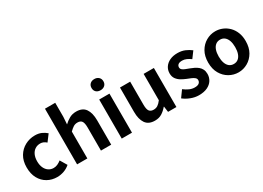

<svg xmlns="http://www.w3.org/2000/svg" viewBox="-17 -1590 3264 2384"><g transform="rotate(-30 1614.5 -398.5)"><path d="M317 14Q240 14 178 -21Q116 -56 80 -121.5Q44 -187 44 -280Q44 -373 83.5 -438.5Q123 -504 188.5 -539Q254 -574 330 -574Q382 -574 422 -556.5Q462 -539 493 -511L423 -418Q403 -436 382 -445Q361 -454 338 -454Q295 -454 262.5 -432.5Q230 -411 212.5 -372Q195 -333 195 -280Q195 -227 212.5 -188Q230 -149 261.5 -127.5Q293 -106 333 -106Q363 -106 391 -119Q419 -132 442 -151L500 -54Q460 -19 411.5 -2.5Q363 14 317 14Z M606 0V-798H753V-597L746 -492Q779 -524 822 -549Q865 -574 922 -574Q1013 -574 1054 -514.5Q1095 -455 1095 -349V0H948V-331Q948 -396 929.5 -422Q911 -448 869 -448Q835 -448 809.5 -432Q784 -416 753 -385V0Z M1246 0V-560H1393V0ZM1320 -651Q1281 -651 1258 -672.5Q1235 -694 1235 -731Q1235 -767 1258 -789Q1281 -811 1320 -811Q1357 -811 1381 -789Q1405 -767 1405 -731Q1405 -694 1381 -672.5Q1357 -651 1320 -651Z M1717 14Q1626 14 1585 -45.5Q1544 -105 1544 -211V-560H1690V-229Q1690 -164 1709 -138Q1728 -112 1770 -112Q1804 -112 1829.5 -128.5Q1855 -145 1883 -182V-560H2030V0H1910L1899 -81H1895Q1859 -38 1817 -12Q1775 14 1717 14Z M2347 14Q2291 14 2233.5 -8Q2176 -30 2134 -64L2201 -157Q2238 -129 2274.5 -112.5Q2311 -96 2351 -96Q2393 -96 2412.5 -112.5Q2432 -129 2432 -155Q2432 -176 2415 -190.5Q2398 -205 2371 -216.5Q2344 -228 2315 -239Q2280 -253 2245.5 -273Q2211 -293 2188 -324.5Q2165 -356 2165 -403Q2165 -453 2191 -491.5Q2217 -530 2263.5 -552Q2310 -574 2374 -574Q2435 -574 2482.5 -553Q2530 -532 2564 -505L2498 -416Q2468 -438 2438.5 -451Q2409 -464 2378 -464Q2339 -464 2321 -449Q2303 -434 2303 -410Q2303 -390 2318 -376.5Q2333 -363 2359 -353Q2385 -343 2414 -332Q2442 -322 2469.5 -308.5Q2497 -295 2520 -276Q2543 -257 2556.5 -229.5Q2570 -202 2570 -163Q2570 -114 2544.5 -73.5Q2519 -33 2469.5 -9.5Q2420 14 2347 14Z M2916 14Q2846 14 2784.5 -21Q2723 -56 2685 -121.5Q2647 -187 2647 -280Q2647 -373 2685 -438.5Q2723 -504 2784.5 -539Q2846 -574 2916 -574Q2969 -574 3017 -554Q3065 -534 3103 -496.5Q3141 -459 3163 -404.5Q3185 -350 3185 -280Q3185 -187 3147 -121.5Q3109 -56 3047.5 -21Q2986 14 2916 14ZM2916 -106Q2954 -106 2980.5 -127.5Q3007 -149 3020.5 -188Q3034 -227 3034 -280Q3034 -333 3020.5 -372Q3007 -411 2980.5 -432.5Q2954 -454 2916 -454Q2878 -454 2851.5 -432.5Q2825 -411 2811.5 -372Q2798 -333 2798 -280Q2798 -227 2811.5 -188Q2825 -149 2851.5 -127.5Q2878 -106 2916 -106Z"/></g></svg>

Font: Noto Sans HK Thin
Style: Bold
Weight: 700
Version: Version 2.004-H2;hotconv 1.0.118;makeotfexe 2.5.65603